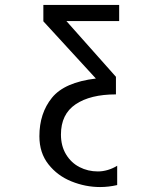

<svg xmlns="http://www.w3.org/2000/svg" viewBox="-20 -745 640 775"><path d="M248 -660 448 -435V-364Q344.5 -364 285.2 -324Q226 -284 226 -202Q226 -156 246.5 -122Q267 -88 301 -70.5Q335 -53 375 -53Q395 -53 415.2 -59Q435.5 -65 453 -76V2Q418 10 384 10Q325 10 268.5 -12.8Q212 -35.5 175.5 -81.8Q139 -128 139 -195Q139 -288 189.8 -350.5Q240.5 -413 367 -428L155 -659V-725H461V-660Z"/></svg>

Font: JuliaMono Light
Style: Regular
Weight: 300
Monospace: yes
Designer: cormullion
Foundry: corm
Version: Version 0.054; ttfautohint (v1.8.4)